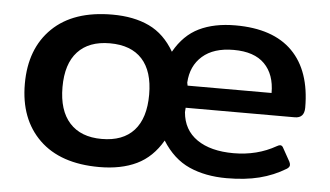

<svg xmlns="http://www.w3.org/2000/svg" viewBox="-42 -560 1100 640"><g transform="rotate(5 508.0 -240.0)"><path d="M39 -240Q39 -358 109.5 -426.5Q180 -495 310 -495Q382 -495 433.5 -470.5Q485 -446 518 -389Q550 -446 600.5 -470.5Q651 -495 722 -495Q848 -495 912.5 -430Q977 -365 977 -242Q977 -207 945 -207H580L579 -192Q584 -133 629.5 -101.5Q675 -70 752 -70Q831 -70 894 -106Q901 -110 905 -110Q912 -110 916 -101L940 -58Q943 -52 943 -47Q943 -40 934 -34Q893 -9 845.5 3Q798 15 736 15Q665 15 611 -9Q557 -33 520 -92Q487 -35 435 -10Q383 15 310 15Q180 15 109.5 -53.5Q39 -122 39 -240ZM861 -281Q861 -343 826.5 -378Q792 -413 723 -413Q656 -413 618.5 -380Q581 -347 578 -291L580 -281ZM455 -240Q455 -318 418 -358.5Q381 -399 310 -399Q240 -399 202.5 -358.5Q165 -318 165 -240Q165 -162 202.5 -120.5Q240 -79 310 -79Q381 -79 418 -120Q455 -161 455 -240Z"/></g></svg>

Font: Mitr
Style: Regular
Weight: 400
Designer: Thanarat Vachiruckul
Foundry: Cadson Demak
Version: Version 1.003